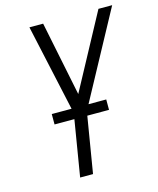

<svg xmlns="http://www.w3.org/2000/svg" viewBox="-111 -813 736 892"><g transform="rotate(-15 257.0 -367.5)"><path d="M163 0 212 -297 116 -735H182L255 -377L448 -735H514L273 -290L225 0ZM112 -269V-319H374V-269Z"/></g></svg>

Font: Iosevka Light
Style: Italic
Weight: 300
Italic angle: -9°
Monospace: yes
Designer: Belleve Invis
Foundry: Belleve Invis
Version: Version 32.5.0; ttfautohint (v1.8.4)